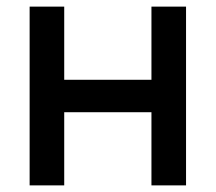

<svg xmlns="http://www.w3.org/2000/svg" viewBox="-20 -560 652 580"><path d="M69.5 0V-540H174V-319H437.5V-540H542V0H437.5V-221H174V0Z"/></svg>

Font: Vela Sans SemBd
Style: Regular
Weight: 600
Designer: Principal design: Mikhail Sharanda - project Manrope.
Design modification: Ravid Balaliev
Foundry: Mikhail Sharanda
Version: Version 1.001